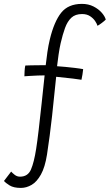

<svg xmlns="http://www.w3.org/2000/svg" viewBox="-38 -708 551 964"><path d="M373.5 -688.5Q406 -688.5 431.5 -675.5Q457 -662.5 473 -644Q489 -625.5 493 -609.5Q486 -602.5 472.8 -592.5Q459.5 -582.5 451.5 -578.5Q449 -588 439.8 -602Q430.5 -616 414.2 -626.8Q398 -637.5 374 -637.5Q340 -637.5 320.2 -619Q300.5 -600.5 288.5 -567.5Q276.5 -534.5 266.5 -491Q261 -467 256 -433Q251 -399 248.5 -375.5Q265 -374.5 289.5 -372.2Q314 -370 338.2 -367Q362.5 -364 379.5 -361Q378.5 -350 376.2 -334.8Q374 -319.5 371 -307.5Q364 -309 327.8 -313.5Q291.5 -318 244 -322.5Q235 -229.5 223.5 -126Q212 -22.5 198 68Q188 131.5 167.5 168.2Q147 205 120.8 220.2Q94.5 235.5 67 235.5Q30.5 235.5 10 222.8Q-10.5 210 -18 200.5L18 153.5Q24 160.5 35.8 169.8Q47.5 179 62.5 179Q102 179 117.5 143Q133 107 143.5 39.5Q149 5 156.2 -55.8Q163.5 -116.5 171 -188.5Q178.5 -260.5 186 -329.5Q172 -329.5 151.5 -328.8Q131 -328 112.2 -326.8Q93.5 -325.5 84.5 -325Q84.5 -333.5 85.5 -351Q86.5 -368.5 89 -379Q96.5 -379.5 118.8 -380Q141 -380.5 163 -380.5Q185 -380.5 191.5 -380.5Q195 -413 200 -446.8Q205 -480.5 212 -509.5Q233.5 -599 269 -643.8Q304.5 -688.5 373.5 -688.5Z"/></svg>

Font: Grandstander ExtraLight
Style: Regular
Weight: 200
Designer: Tyler Finck
Foundry: Etcetera Type Co
Version: Version 1.200; ttfautohint (v1.8.3)